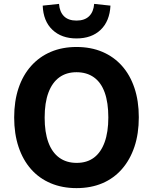

<svg xmlns="http://www.w3.org/2000/svg" viewBox="-20 -958 788 989"><path d="M374 11Q301 11 241.5 -14Q182 -39 140 -86.5Q98 -134 75.5 -201.5Q53 -269 53 -353Q53 -437 75.5 -504Q98 -571 140.5 -618.5Q183 -666 242 -691Q301 -716 374 -716Q448 -716 507 -691Q566 -666 608 -619Q650 -572 672.5 -505Q695 -438 695 -354Q695 -269 672.5 -202Q650 -135 608 -87Q566 -39 507 -14Q448 11 374 11ZM375 -119Q428 -119 464 -146Q500 -173 519 -225.5Q538 -278 538 -353Q538 -429 519.5 -481Q501 -533 464 -559.5Q427 -586 374 -586Q322 -586 285.5 -559.5Q249 -533 229.5 -481Q210 -429 210 -352Q210 -277 229 -225Q248 -173 285 -146Q322 -119 375 -119ZM374 -760Q297 -760 250 -804.5Q203 -849 200 -929L284 -938Q287 -897 309.5 -874.5Q332 -852 374 -852Q416 -852 439 -874.5Q462 -897 465 -938L549 -929Q545 -849 498.5 -804.5Q452 -760 374 -760Z"/></svg>

Font: Nunito Sans 10pt SemiCondensed ExtraBold
Style: Regular
Weight: 800
Width: 4
Designer: Vernon Adams
Foundry: Vernon Adams
Version: Version 3.101;gftools[0.9.27]